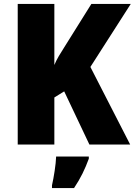

<svg xmlns="http://www.w3.org/2000/svg" viewBox="-20 -734 684 975"><path d="M641 0 439 -394 644 -714H444L307 -495C288 -465 268 -434 256 -404V-714H70V0H256V-239L306 -270L434 0ZM431 72V61H265C264 100 253 168 244 207V221H356C390 170 411 126 431 72Z"/></svg>

Font: Noto Sans Armenian SemiCondensed Black
Style: Regular
Weight: 900
Width: 4
Designer: Monotype Design Team
Foundry: Monotype Imaging Inc.
Version: Version 2.008